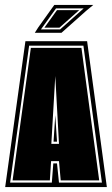

<svg xmlns="http://www.w3.org/2000/svg" viewBox="-20 -758 454 778"><path d="M1 0 83 -591H333L413 0ZM21 -18H190L196 -96H211L219 -18H393L318 -573H98ZM31 -27 105 -564H310L382 -27H226L219 -105H187L182 -27ZM188 -175H219L204 -450ZM197 -184 204 -291 211 -184ZM135 -647 200 -738H358L329 -714L229 -625H121ZM146 -639H224L319 -724H207ZM160 -646 211 -717H301L221 -646Z"/></svg>

Font: Alumni Sans Collegiate One
Style: Regular
Weight: 400
Designer: Robert E. Leuschke
Foundry: Robert E. Leuschke
Version: Version 1.100